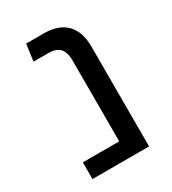

<svg xmlns="http://www.w3.org/2000/svg" viewBox="-150 -675 678 757"><g transform="rotate(-30 189.0 -296.5)"><path d="M213.1 0V-444.5Q213.1 -470.4 205.5 -486.5Q197.9 -502.6 183 -509.9Q168.1 -517.2 145.5 -517.2H77.5L88.1 -593.4H168.5Q235 -593.4 270.1 -557.9Q305.1 -522.4 305.1 -453.5V0ZM47.5 0V-76.1H257V0Z"/></g></svg>

Font: Noto Sans Hebrew Light
Style: Regular
Weight: 100
Version: Version 3.000